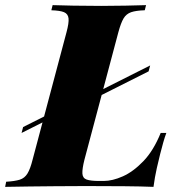

<svg xmlns="http://www.w3.org/2000/svg" viewBox="-67 -728 705 748"><path d="M190 -308 518 -473 512 -450 184 -285ZM186 -295 17 -210 23 -233 192 -318ZM581 -210Q575 -194 569 -173Q563 -152 557 -128Q552 -109 544 -73.5Q536 -38 531 0Q480 -2 417.5 -2.5Q355 -3 305 -3Q278 -3 236.5 -3Q195 -3 145.5 -2.5Q96 -2 46.5 -1.5Q-3 -1 -47 0L-43 -20Q-9 -22 10 -28Q29 -34 40 -52Q51 -70 60 -106L192 -602Q202 -639 200 -656.5Q198 -674 182.5 -680.5Q167 -687 133 -688L138 -708Q167 -707 218.5 -706Q270 -705 327 -705Q377 -705 422 -706Q467 -707 502 -708L497 -688Q463 -687 444 -680.5Q425 -674 414.5 -656.5Q404 -639 394 -602L262 -106Q253 -70 254 -52Q255 -34 270.5 -28.5Q286 -23 319 -23H337Q371 -23 411.5 -41Q452 -59 491.5 -100Q531 -141 559 -210Z"/></svg>

Font: Playfair Display Black
Style: Italic
Weight: 900
Italic angle: -14°
Designer: Claus Eggers Sørensen
Foundry: Claus Eggers Sørensen
Version: Version 1.203